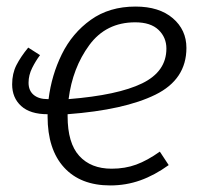

<svg xmlns="http://www.w3.org/2000/svg" viewBox="-20 -554 620 585"><path d="M186 -206V-200Q186 -118 221.5 -79Q257 -40 320 -40Q361 -40 395 -52.5Q429 -65 467 -92L494 -51Q451 -20 407.5 -4.5Q364 11 316 11Q225 11 175 -44Q125 -99 125 -199V-206Q72 -206 44.5 -231Q17 -256 17 -297Q17 -330 30 -355.5Q43 -381 66 -409L102 -386Q89 -369 78 -347Q67 -325 67 -302Q67 -278 82.5 -265Q98 -252 125 -252H128Q137 -325 168.5 -389Q200 -453 256.5 -493.5Q313 -534 393 -534Q465 -534 506.5 -498.5Q548 -463 548 -408Q548 -312 453.5 -265.5Q359 -219 186 -206ZM189 -252Q339 -264 413 -300Q487 -336 487 -406Q487 -440 463 -463Q439 -486 392 -486Q303 -486 252 -416.5Q201 -347 189 -252Z"/></svg>

Font: Fira Sans Light
Style: Italic
Weight: 300
Italic angle: -8°
Designer: bBox Type GmbH & Carrois Corporate GbR & Edenspiekermann AG
Foundry: bBox Type GmbH & Carrois Corporate GbR & Edenspiekermann AG
Version: Version 4.301